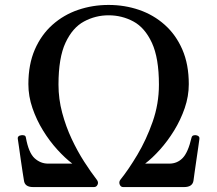

<svg xmlns="http://www.w3.org/2000/svg" viewBox="-20 -758 881 778"><path d="M114 0Q80 0 77 -27Q75 -38 71.5 -61.5Q68 -85 64 -112Q60 -139 57 -162Q54 -185 52 -196Q51 -201 54.5 -205Q58 -209 66 -210Q71 -211 77.5 -209.5Q84 -208 85 -200Q96 -139 120 -117Q144 -95 175 -95H273Q244 -117 212.5 -151.5Q181 -186 154.5 -229Q128 -272 111.5 -320Q95 -368 95 -417Q95 -497 121 -557Q147 -617 192.5 -657.5Q238 -698 296.5 -718Q355 -738 420 -738Q485 -738 543.5 -718Q602 -698 647.5 -657.5Q693 -617 719 -557Q745 -497 745 -417Q745 -368 728.5 -320Q712 -272 685.5 -229Q659 -186 628 -151.5Q597 -117 568 -95H666Q698 -95 720 -117.5Q742 -140 756 -200Q758 -208 764.5 -209.5Q771 -211 775 -210Q790 -207 788 -195Q787 -186 783.5 -162.5Q780 -139 776 -111Q772 -83 768.5 -59Q765 -35 764 -26Q760 0 726 0H479Q469 0 465 -10.5Q461 -21 468 -30Q501 -71 537 -131.5Q573 -192 598.5 -264.5Q624 -337 624 -415Q624 -523 595.5 -584.5Q567 -646 520.5 -671Q474 -696 420 -696Q367 -696 320.5 -671Q274 -646 245.5 -585Q217 -524 217 -415Q217 -357 232 -301Q247 -245 270.5 -195Q294 -145 321 -103Q348 -61 372 -30Q380 -20 375.5 -10Q371 0 361 0Z"/></svg>

Font: Zen Old Mincho SemiBold
Style: Regular
Weight: 600
Version: Version 1.500